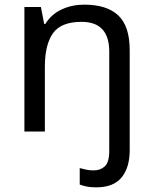

<svg xmlns="http://www.w3.org/2000/svg" viewBox="-20 -566 658 826"><path d="M394 240Q370 240 353 236.5Q336 233 323 228V157Q337 161 351 164Q365 167 383 167Q412 167 431 149.5Q450 132 450 83V-344Q450 -472 331 -472Q242 -472 207.5 -422.5Q173 -373 173 -279V0H85V-536H156L170 -463H175Q201 -505 245.5 -525.5Q290 -546 342 -546Q440 -546 489 -499.5Q538 -453 538 -350V80Q538 155 503 197.5Q468 240 394 240Z"/></svg>

Font: Noto Sans Wancho
Style: Regular
Weight: 400
Designer: Monotype Design Team
Foundry: Monotype Imaging Inc.
Version: Version 2.001; ttfautohint (v1.8.4.7-5d5b)